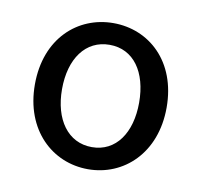

<svg xmlns="http://www.w3.org/2000/svg" viewBox="-53 -865 513 488"><g transform="rotate(10 203.5 -620.5)"><path d="M203 -432C295 -432 373 -503 373 -621C373 -740 295 -809 203 -809C111 -809 33 -740 33 -621C33 -503 111 -432 203 -432ZM203 -489C141 -489 103 -543 103 -621C103 -700 141 -753 203 -753C265 -753 302 -700 302 -621C302 -543 265 -489 203 -489Z"/></g></svg>

Font: Source Han Sans KR
Style: Regular
Weight: 400
Designer: Ryoko NISHIZUKA 西塚涼子 (kana, bopomofo & ideographs); Paul D. Hunt (Latin, Greek & Cyrillic); Sandoll Communications 산돌커뮤니
Foundry: Adobe
Version: Version 2.004;hotconv 1.0.118;makeotfexe 2.5.65603